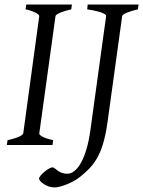

<svg xmlns="http://www.w3.org/2000/svg" viewBox="-20 -635 627 841"><path d="M152 -565C152 -565 85 -77 82 -52C80 -36 27 -24 13 -21L10 0H210L213 -21C162 -32 152 -45 152 -50C152 -53 221 -545 223 -564C224 -574 256 -586 292 -594L295 -615H95L92 -594C120 -589 152 -574 152 -565ZM210 98C194 98 151 134 151 147C151 159 183 186 219 186C241 186 293 169 329 141C387 94 430 52 451 -100L515 -564C516 -574 548 -586 584 -594L587 -615H364L362 -594C436 -583 445 -570 445 -565C445 -562 444 -563 376 -65C358 66 315 126 275 126C234 126 223 98 210 98Z"/></svg>

Font: Temporarium
Style: Italic
Weight: 400
Italic angle: -7°
Version: Version 1.1